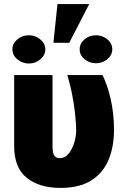

<svg xmlns="http://www.w3.org/2000/svg" viewBox="-20 -915 631 945"><path d="M49.7 -545.5H238.6V-196Q238.3 -160.9 247.7 -148.6Q257.1 -136.4 271.3 -136.4Q299 -136.4 317.5 -158.6Q335.9 -180.8 345.5 -213.2Q355.1 -245.7 355.1 -277Q352.6 -345.2 341.3 -415Q329.9 -484.7 311.1 -545.5H484.4Q507.5 -500.7 524.1 -429.9Q540.8 -359 541.2 -277Q541.2 -192.5 514 -127.8Q486.9 -63.2 428.8 -26.6Q370.7 9.9 277 9.9Q173.3 9.9 111.3 -40Q49.4 -89.8 49.7 -197.4ZM242.9 -704.5 262.8 -894.9H419L321 -704.5ZM41.2 -671.9Q40.8 -700.6 65.3 -721.1Q89.8 -741.5 122.2 -741.5Q153.8 -741.5 178.3 -721.1Q202.8 -700.6 203.1 -671.9Q202.8 -643.1 178.3 -622.7Q153.8 -602.3 122.2 -602.3Q90.9 -602.3 65.9 -622.7Q40.8 -643.1 41.2 -671.9ZM372.2 -671.9Q371.8 -700.6 395.8 -721.1Q419.7 -741.5 453.1 -741.5Q483.7 -741.5 508 -721.6Q532.3 -701.7 532.7 -671.9Q532.3 -643.1 508 -623.4Q483.7 -603.7 453.1 -603.7Q419.7 -603.7 395.8 -623.9Q371.8 -644.2 372.2 -671.9Z"/></svg>

Font: Inter UI Black
Style: Regular
Weight: 900
Designer: Rasmus Andersson
Foundry: rsms
Version: 3.2;8d6f07862